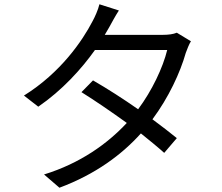

<svg xmlns="http://www.w3.org/2000/svg" viewBox="-20 -834 1040 898"><path d="M536 -785 445 -814C439 -788 423 -753 413 -735C366 -644 264 -494 92 -387L159 -335C271 -412 360 -510 424 -600H762C742 -518 691 -410 626 -323C556 -372 481 -420 415 -458L361 -403C425 -363 501 -311 573 -259C483 -162 355 -70 186 -18L258 44C427 -19 550 -111 639 -210C680 -177 718 -146 748 -119L807 -188C775 -214 735 -245 693 -276C769 -378 823 -495 849 -587C855 -603 864 -627 873 -641L807 -681C790 -674 768 -671 741 -671H470L491 -707C501 -725 519 -759 536 -785Z"/></svg>

Font: Noto Sans Mono CJK SC
Style: Regular
Weight: 400
Designer: Ryoko NISHIZUKA 西塚涼子 (kana, bopomofo & ideographs); Paul D. Hunt (Latin, Greek & Cyrillic); Sandoll Communications 산돌커뮤니
Foundry: Adobe
Version: Version 2.004;hotconv 1.0.118;makeotfexe 2.5.65603